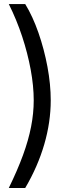

<svg xmlns="http://www.w3.org/2000/svg" viewBox="-20 -792 353 948"><path d="M23.4 136.2Q66.4 48.3 93.5 -25.9Q120.6 -100.1 133.5 -166.5Q146.5 -232.9 146.5 -296.4Q146.5 -367.2 131.6 -448Q116.7 -528.8 89.4 -611.8Q62 -694.8 23.4 -772H104.5Q141.6 -711.4 169.9 -630.1Q198.2 -548.8 214.4 -461.9Q230.5 -375 230.5 -296.4Q230.5 -189 198.5 -79.1Q166.5 30.8 104.5 136.2Z"/></svg>

Font: Inter Tight
Style: Regular
Weight: 400
Designer: Rasmus Andersson
Foundry: rsms
Version: Version 3.002